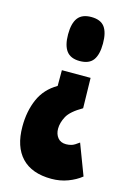

<svg xmlns="http://www.w3.org/2000/svg" viewBox="-116 -604 588 872"><g transform="rotate(15 177.5 -167.5)"><path d="M284 -443Q284 -391 265 -365Q246 -339 202 -339Q159 -339 139.5 -365Q120 -391 120 -443Q120 -495 139.5 -520.5Q159 -546 202 -546Q246 -546 265 -520.5Q284 -495 284 -443ZM270 -278 273 -136Q219 -105 203 -75Q187 -45 187 -17Q187 8 200.5 25Q214 42 240 42Q254 42 266.5 38Q279 34 300 18L355 163Q329 184 293 197.5Q257 211 216 211Q124 211 76 160.5Q28 110 28 15Q28 -57 53 -114Q78 -171 135 -204V-278Z"/></g></svg>

Font: Georama ExtraCondensed ExtraBold
Style: Regular
Weight: 800
Width: 2
Designer: Jean-Baptiste Levee
Foundry: Production Type
Version: Version 1.000